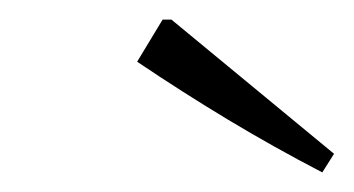

<svg xmlns="http://www.w3.org/2000/svg" viewBox="-20 -737 361 196"><path d="M309 -561Q259 -587 212.5 -615Q166 -643 120 -674L146 -717H155L321 -580Z"/></svg>

Font: Piazzolla Light
Style: Italic
Weight: 300
Italic angle: -11.3°
Designer: Juan Pablo del Peral
Foundry: Huerta Tipografica
Version: Version 1.330